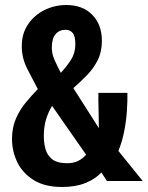

<svg xmlns="http://www.w3.org/2000/svg" viewBox="-20 -723 590 767"><path d="M228 24Q159.5 24 115.2 -3.2Q71 -30.5 49.5 -74.2Q28 -118 28 -168Q28 -214 44 -250Q60 -286 83.8 -314.5Q107.5 -343 131 -367Q111 -404.5 89 -447.8Q67 -491 67 -538Q67 -590 92.8 -627Q118.5 -664 159 -683.5Q199.5 -703 244 -703Q311 -703 349 -663.5Q387 -624 387 -560Q387 -516 370.5 -483Q354 -450 328 -423.2Q302 -396.5 273 -371L375 -211Q375 -246.5 373.8 -283.2Q372.5 -320 373 -352H489Q489.5 -323.5 487.2 -284.5Q485 -245.5 477 -202.8Q469 -160 453 -120L550 0H407L385 -34Q361 -8 321.5 8Q282 24 228 24ZM223 -432Q246.5 -457.5 263.8 -484.5Q281 -511.5 281 -546Q281 -578.5 270.5 -591.2Q260 -604 242 -604Q216.5 -604 201.8 -586.2Q187 -568.5 187 -533Q187 -508.5 197.2 -485Q207.5 -461.5 223 -432ZM249 -71Q274 -71 292.2 -80.2Q310.5 -89.5 324 -105L188 -300Q173 -275.5 164 -246Q155 -216.5 155 -179Q155 -153 161.5 -128.2Q168 -103.5 188 -87.2Q208 -71 249 -71Z"/></svg>

Font: Cabin Condensed
Style: Bold
Weight: 700
Width: 3
Designer: Pablo Impallari
Foundry: Pablo Impallari. http://www.impallari.com Igino Marini. http://www.ikern.com
Version: Version 3.001; ttfautohint (v1.8.3)